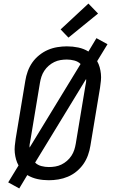

<svg xmlns="http://www.w3.org/2000/svg" viewBox="-20 -1003 640 1077"><path d="M88 54 26 20 84 -75Q75 -91 70 -109Q65 -127 63 -146Q61 -165 63 -185Q65 -205 68 -225L122 -550Q126 -576 135.5 -602.5Q145 -629 161 -652Q177 -675 200 -693.5Q223 -712 248.5 -723Q274 -734 301.5 -738.5Q329 -743 355 -743Q388 -743 419 -736.5Q450 -730 476 -714L521 -789L583 -755L525 -660Q534 -644 539 -626Q544 -608 546 -589Q548 -570 546 -550Q544 -530 541 -510L487 -185Q483 -159 473.5 -132.5Q464 -106 448 -83Q432 -60 409.5 -41.5Q387 -23 361 -12Q335 -1 307.5 3.5Q280 8 254 8Q221 8 190.5 1.5Q160 -5 133 -21ZM146 -175 432 -644Q418 -658 397 -663.5Q376 -669 355 -669Q337 -669 319 -666Q301 -663 284.5 -655Q268 -647 253.5 -634.5Q239 -622 228.5 -606Q218 -590 212.5 -573Q207 -556 204 -538L150 -213Q148 -203 146.5 -194Q145 -185 146 -175ZM254 -66Q272 -66 290 -69Q308 -72 324.5 -80Q341 -88 355.5 -100.5Q370 -113 380.5 -129Q391 -145 396.5 -162Q402 -179 405 -197L459 -522Q461 -532 462.5 -541Q464 -550 463 -560L177 -91Q191 -77 212 -71.5Q233 -66 254 -66ZM364 -792 320 -838 476 -983 530 -927Z"/></svg>

Font: Iosevka HT Extended
Style: Italic
Weight: 400
Width: 7
Italic angle: -9°
Monospace: yes
Designer: Belleve Invis
Foundry: Belleve Invis
Version: Version 32.3.0; ttfautohint (v1.8.4)